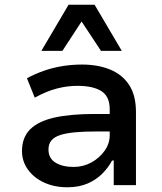

<svg xmlns="http://www.w3.org/2000/svg" viewBox="-20 -783 684 812"><path d="M265 9Q210 9 166.5 -11Q123 -31 98 -66Q73 -101 73 -144Q73 -201 107 -235.5Q141 -270 209 -285.5Q277 -301 380 -301H461V-227H387Q335 -227 297.5 -223.5Q260 -220 235 -212Q210 -204 197.5 -189Q185 -174 185 -151Q185 -113 215 -95Q245 -77 291 -77Q332 -77 366.5 -96Q401 -115 422.5 -145.5Q444 -176 444 -211V-321Q444 -375 409 -397.5Q374 -420 307 -420Q264 -420 220 -408.5Q176 -397 127 -370L94 -452Q129 -471 166.5 -484Q204 -497 244.5 -503.5Q285 -510 327 -510Q394 -510 445.5 -489Q497 -468 526 -424Q555 -380 555 -309V0H461V-104H454Q438 -74 412 -48Q386 -22 349.5 -6.5Q313 9 265 9ZM155 -568 270 -763H380L495 -568H407L325 -692L244 -568Z"/></svg>

Font: Nunito Sans 6pt SemiBold
Style: Regular
Weight: 600
Version: Version 3.101;gftools[0.9.27]